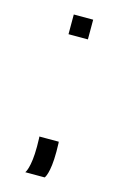

<svg xmlns="http://www.w3.org/2000/svg" viewBox="-85 -481 359 574"><g transform="rotate(15 94.5 -193.5)"><path d="M131 -440V-379H71V-440ZM126 -61C126 -61 127 -59 127 -30C127 38 113 53 113 53H53C53 53 67 36 67 -30C67 -59 66 -61 66 -61Z"/></g></svg>

Font: Linear
Style: Regular
Weight: 400
Designer: Braydon G. Fuller
Foundry: Braydon G. Fuller
Version: Version 1.000;PS 001.000;hotconv 1.0.38